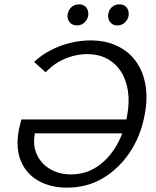

<svg xmlns="http://www.w3.org/2000/svg" viewBox="-20 -854 719 884"><path d="M288 10Q214 10 158 -21Q102 -52 76.5 -111.5Q51 -171 67 -257Q69 -268 72.5 -281.5Q76 -295 79 -305L155 -284Q152 -279 149 -270Q146 -261 143 -251Q129 -194 147 -149Q165 -104 207.5 -77.5Q250 -51 307 -51Q374 -51 427 -86.5Q480 -122 515.5 -182.5Q551 -243 565 -319Q577 -383 569 -435.5Q561 -488 536 -526Q511 -564 471.5 -584.5Q432 -605 382 -605Q350 -605 315.5 -596Q281 -587 249 -568.5Q217 -550 190 -521L137 -569Q171 -601 214 -623Q257 -645 303.5 -656.5Q350 -668 396 -668Q465 -668 518.5 -643Q572 -618 605.5 -572Q639 -526 650 -462Q661 -398 645 -320Q627 -226 577 -151.5Q527 -77 453.5 -33.5Q380 10 288 10ZM107 -240 79 -304H586L573 -240ZM335 -737Q319 -737 308.5 -744.5Q298 -752 293.5 -764.5Q289 -777 292 -792Q296 -810 310 -822Q324 -834 344 -834Q359 -834 369 -827Q379 -820 383.5 -808.5Q388 -797 386 -781Q382 -762 368 -749.5Q354 -737 335 -737ZM520 -737Q505 -737 495 -744.5Q485 -752 480.5 -764.5Q476 -777 479 -792Q482 -810 496 -822Q510 -834 530 -834Q545 -834 555 -827Q565 -820 569.5 -808.5Q574 -797 572 -781Q568 -762 554 -749.5Q540 -737 520 -737Z"/></svg>

Font: Ysabeau Office Medium
Style: Italic
Weight: 500
Italic angle: -12°
Designer: Christian Thalmann (Catharsis Fonts)
Version: Version 2.001;gftools[0.9.30]; featfreeze: tnum,lnum,ss02